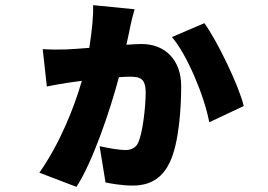

<svg xmlns="http://www.w3.org/2000/svg" viewBox="-20 -657 1040 746"><path d="M342 -637C343 -598 338 -541 327 -471C291 -468 258 -466 238 -465C208 -464 181 -464 146 -466L162 -321C185 -326 218 -331 240 -335C253 -337 274 -340 298 -343C268 -239 214 -102 133 14L277 69C339 -25 408 -228 442 -357C457 -358 471 -359 481 -359C524 -359 546 -354 546 -296C546 -243 534 -131 514 -97C504 -80 485 -74 467 -74C445 -74 403 -81 367 -89L390 52C411 56 452 64 496 64C574 64 615 25 639 -25C676 -100 684 -242 684 -322C684 -424 622 -486 530 -486C515 -486 495 -485 471 -483C477 -511 484 -540 487 -558C490 -574 497 -600 503 -621ZM648 -513C706 -446 774 -285 793 -182L927 -245C909 -323 823 -500 774 -567Z"/></svg>

Font: Noto Sans CJK KR Black
Style: Regular
Weight: 900
Designer: Ryoko NISHIZUKA (kana & ideographs); Paul D. Hunt (Latin, Greek & Cyrillic); Wenlong ZHANG (bopomofo); Sandoll Communica
Foundry: Adobe Systems Incorporated
Version: Version 1.004;PS 1.004;hotconv 1.0.82;makeotf.lib2.5.63406